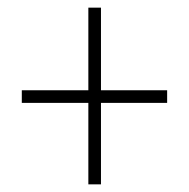

<svg xmlns="http://www.w3.org/2000/svg" viewBox="-20 -604 495 502"><path d="M244 -368H417V-335H244V-122H211V-335H37V-368H211V-584H244Z"/></svg>

Font: Noto Sans Lao Condensed ExtraLight
Style: Regular
Weight: 200
Width: 3
Designer: Monotype Design Team
Foundry: Monotype Imaging Inc.
Version: Version 2.003; ttfautohint (v1.8.4.7-5d5b)